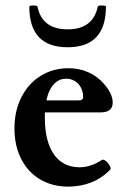

<svg xmlns="http://www.w3.org/2000/svg" viewBox="-20 -676 462 707"><path d="M33.2 -203.1Q33.2 -267.1 58.6 -317.6Q84 -368.2 129.4 -396.5Q174.8 -424.8 232.9 -424.8Q271.5 -424.8 305.2 -409.9Q338.9 -395 362.8 -367.2Q378.9 -349.1 387 -331.5Q395 -314 395 -298.8Q395 -280.3 384 -271.2Q373 -262.2 351.1 -262.2H110.4V-306.2H268.1Q286.1 -306.2 286.1 -317.9Q286.1 -337.9 278.1 -353.3Q270 -368.7 255.9 -377.4Q241.7 -386.2 223.6 -386.2Q199.2 -386.2 181.4 -369.4Q163.6 -352.5 154.3 -320.6Q145 -288.6 145 -244.1Q145 -185.5 159.9 -144.3Q174.8 -103 203.6 -81.5Q232.4 -60.1 273.4 -60.1Q293.5 -60.1 313.7 -66.7Q334 -73.2 355 -86.9Q360.4 -90.3 369.4 -83.3Q378.4 -76.2 384 -65.9Q389.6 -55.7 386.2 -51.8Q356.4 -20.5 316.9 -4.6Q277.3 11.2 231 11.2Q172.4 11.2 127.4 -15.6Q82.5 -42.5 57.9 -91.1Q33.2 -139.6 33.2 -203.1ZM87.9 -651.9Q87.9 -655.8 103 -655.8Q117.7 -655.8 118.2 -651.7Q126.4 -609.8 154.5 -588.8Q182.6 -567.9 229.1 -567.9Q275.5 -567.9 303.5 -588.9Q331.5 -609.9 339.9 -651.7Q340.8 -655.8 355.1 -655.8Q370.1 -655.8 370.1 -651.9Q370.1 -502 229 -502Q87.9 -502 87.9 -651.9Z"/></svg>

Font: Junicode Two Beta VF
Style: Regular
Weight: 400
Designer: Peter S. Baker
Foundry: Briery Creek Software
Version: Version 1.031 beta; ttfautohint (v1.8.1.43-b0c9)